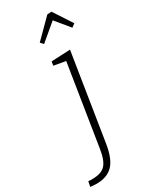

<svg xmlns="http://www.w3.org/2000/svg" viewBox="-355 -837 910 1134"><g transform="rotate(-30 100.0 -270.0)"><path d="M85 -633 67 -653 189 -775 218 -777 301 -650 278 -633 199 -729ZM-101 234 -94 199Q-86 200 -78.5 200Q-71 200 -64 200Q-5 200 22.5 170.5Q50 141 61 68L148 -481L68 -495L72 -522L201 -528L108 59Q93 155 53.5 196Q14 237 -59 237Q-71 237 -80.5 236Q-90 235 -101 234Z"/></g></svg>

Font: Bitter Light
Style: Italic
Weight: 300
Italic angle: -9°
Designer: Sol Matas, and Bitter project Authors
Foundry: Sol Matas
Version: Version 2.001